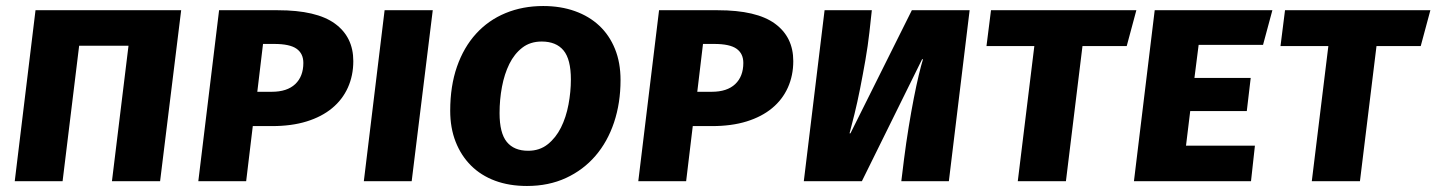

<svg xmlns="http://www.w3.org/2000/svg" viewBox="-20 -602 4773 638"><path d="M352 0 407 -450H243L188 0H29L98 -568H582L512 0Z M883 -297Q934 -297 961 -322.5Q988 -348 988 -393Q988 -424 965.5 -440Q943 -456 891 -456H854L835 -297ZM1154 -399Q1154 -351 1136 -311Q1118 -271 1083.5 -242.5Q1049 -214 999 -198.5Q949 -183 884 -183H820L798 0H639L708 -568H903Q1032 -568 1093 -523.5Q1154 -479 1154 -399Z M1189 0 1258 -568H1418L1348 0Z M2042 -336Q2042 -260 2020.5 -195.5Q1999 -131 1958.5 -84Q1918 -37 1860.5 -10.5Q1803 16 1731 16Q1672 16 1625 -1.5Q1578 -19 1545 -52Q1512 -85 1494 -131Q1476 -177 1476 -234Q1476 -316 1498.5 -380.5Q1521 -445 1562 -490Q1603 -535 1660 -558.5Q1717 -582 1785 -582Q1843 -582 1890.5 -565Q1938 -548 1971.5 -516.5Q2005 -485 2023.5 -439.5Q2042 -394 2042 -336ZM1735 -101Q1773 -101 1800 -122.5Q1827 -144 1844 -178Q1861 -212 1869 -254.5Q1877 -297 1877 -338Q1877 -405 1852.5 -434.5Q1828 -464 1780 -464Q1742 -464 1715.5 -443.5Q1689 -423 1672.5 -389.5Q1656 -356 1648 -313.5Q1640 -271 1640 -226Q1640 -160 1664 -130.5Q1688 -101 1735 -101Z M2345 -297Q2396 -297 2423 -322.5Q2450 -348 2450 -393Q2450 -424 2427.5 -440Q2405 -456 2353 -456H2316L2297 -297ZM2616 -399Q2616 -351 2598 -311Q2580 -271 2545.5 -242.5Q2511 -214 2461 -198.5Q2411 -183 2346 -183H2282L2260 0H2101L2170 -568H2365Q2494 -568 2555 -523.5Q2616 -479 2616 -399Z M2806 -159 3010 -568H3202L3133 0H2975L2984 -73Q2991 -128 2999.5 -180Q3008 -232 3016.5 -275.5Q3025 -319 3033 -352.5Q3041 -386 3047 -405H3044L2844 0H2651L2720 -568H2877L2869 -495Q2864 -450 2855.5 -401.5Q2847 -353 2838 -307.5Q2829 -262 2819.5 -223.5Q2810 -185 2803 -159Z M3577 -449 3522 0H3362L3417 -449H3258L3273 -568H3756L3724 -449Z M3963 -453 3949 -343H4136L4123 -233H3935L3921 -118H4150L4137 0H3748L3817 -568H4208L4177 -453Z M4554 -449 4499 0H4339L4394 -449H4235L4250 -568H4733L4701 -449Z"/></svg>

Font: Qjlgwqiwhsfqbnnlvksmvfsycuq
Style: Regular
Weight: 700
Italic angle: -8°
Designer: Carrois Corporate & Edenspiekermann
Foundry: Carrois Corporate GbR & Edenspiekermann AG
Version: Version 2.001